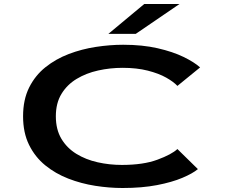

<svg xmlns="http://www.w3.org/2000/svg" viewBox="-20 -930 1140 961"><path d="M593.5 11Q526.5 11 456.5 0Q386.5 -11 322 -36Q257.5 -61 206.5 -102.5Q155.5 -144 125.5 -204.8Q95.5 -265.5 95.5 -348Q95.5 -431 125.8 -491.8Q156 -552.5 207.8 -593.8Q259.5 -635 324.5 -659.8Q389.5 -684.5 459.8 -695.2Q530 -706 596.5 -706Q693 -706 769.2 -688.5Q845.5 -671 899.2 -644.8Q953 -618.5 981.5 -592.5L868 -500Q849 -520.5 811.8 -541.5Q774.5 -562.5 719.5 -576.5Q664.5 -590.5 593.5 -590.5Q531 -590.5 471.2 -577.2Q411.5 -564 363.8 -535.2Q316 -506.5 287.8 -460.2Q259.5 -414 259.5 -348Q259.5 -282 287.2 -235.5Q315 -189 362.2 -160Q409.5 -131 468.5 -117.8Q527.5 -104.5 590 -104.5Q697.5 -104.5 768.2 -130.8Q839 -157 868 -184L970.5 -83.5Q944 -61.5 892.5 -39.8Q841 -18 766 -3.5Q691 11 593.5 11ZM659.5 -760.5H522.5L702 -910H878.5Z"/></svg>

Font: Trispace Expanded SemiBold
Style: Regular
Weight: 600
Width: 7
Designer: Tyler Finck
Foundry: Etcetera Type Company
Version: Version 1.210; ttfautohint (v1.8.3)